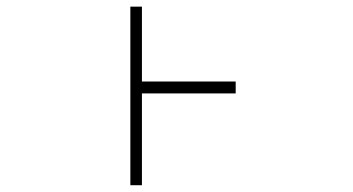

<svg xmlns="http://www.w3.org/2000/svg" viewBox="-20 -544 1040 566"><path d="M674.8 -303.7V-268.6H398.4V2H364.3V-524.4H398.4V-303.7Z"/></svg>

Font: Gen Shin Gothic Monospace ExtraLight
Style: Regular
Weight: 200
Designer: [Source Han Sans]
Ryoko NISHIZUKA  (kana & ideographs); Paul D. Hunt (Latin, Greek & Cyrillic); Wenlong ZHANG  (bopomofo
Version: Version 1.002.20150607